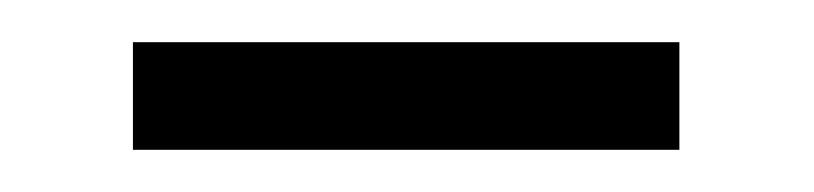

<svg xmlns="http://www.w3.org/2000/svg" viewBox="-20 -313 386 91"><path d="M43 -242V-293H302V-242Z"/></svg>

Font: Noto Serif TC ExtraLight
Style: Regular
Weight: 400
Version: Version 2.002-H1;hotconv 1.1.0;makeotfexe 2.6.0